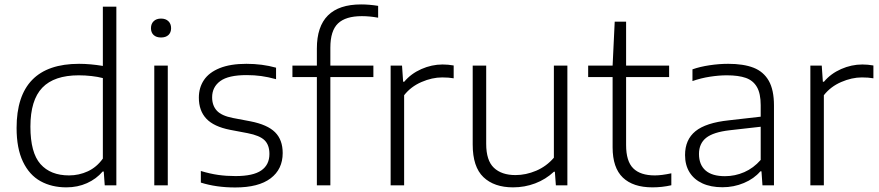

<svg xmlns="http://www.w3.org/2000/svg" viewBox="-20 -838 3976 868"><path d="M55 -259.5Q55 -549.5 337.5 -549.5Q387 -549.5 445 -540V-808H506V0H453.5L449 -62.5H444Q415.5 -29 373.2 -10Q331 9 280 9Q213.5 9 163 -19Q112.5 -47 83.8 -107Q55 -167 55 -259.5ZM445 -121V-485Q422.5 -491 393.8 -494.2Q365 -497.5 336 -497.5Q225 -497.5 171.2 -441.5Q117.5 -385.5 117.5 -265.5Q117.5 -147.5 163 -96.2Q208.5 -45 292 -45Q337 -45 377 -63.5Q417 -82 445 -121Z M677.5 0V-541.5H738.5V0ZM662.5 -710.5Q662.5 -730.5 674.8 -742.2Q687 -754 708 -754Q729 -754 741.2 -742.2Q753.5 -730.5 753.5 -710.5Q753.5 -691 741.5 -679.8Q729.5 -668.5 708 -668.5Q686.5 -668.5 674.5 -679.8Q662.5 -691 662.5 -710.5Z M888 -12.5V-65Q929.5 -52.5 966.5 -47.2Q1003.5 -42 1045 -42Q1124.5 -42 1161.2 -67.5Q1198 -93 1198 -142Q1198 -182.5 1176 -204Q1154 -225.5 1099.5 -236L1020.5 -251Q946.5 -265.5 912.8 -301.5Q879 -337.5 879 -396.5Q879 -442 902 -476.2Q925 -510.5 973.2 -530Q1021.5 -549.5 1094 -549.5Q1165.5 -549.5 1228 -532V-480Q1192 -490 1161 -494.2Q1130 -498.5 1095 -498.5Q1012.5 -498.5 975.8 -471.5Q939 -444.5 939 -398Q939 -361 960.2 -337.8Q981.5 -314.5 1033.5 -304.5L1112.5 -289.5Q1189 -274.5 1223.5 -240.2Q1258 -206 1258 -146Q1258 -73 1203.5 -31.8Q1149 9.5 1043.5 9.5Q957.5 9.5 888 -12.5Z M1473.5 -622.5V-541.5H1668V-489.5H1473.5V0H1412.5V-489.5H1302V-541.5H1412.5V-618.5Q1412.5 -818 1612.5 -818Q1649.5 -818 1689.5 -811.5V-758Q1651.5 -765 1616 -765Q1542.5 -765 1508 -732Q1473.5 -699 1473.5 -622.5Z M1746 -541.5H1797.5L1802.5 -468.5H1807.5Q1838 -505 1885 -525.8Q1932 -546.5 1981 -546.5Q2005.5 -546.5 2031 -542V-484Q2009 -488 1979 -488Q1933.5 -488 1885.5 -467.2Q1837.5 -446.5 1807 -407.5V0H1746Z M2117 -184.5V-541.5H2178V-187.5Q2178 -112.5 2212.8 -79.5Q2247.5 -46.5 2310.5 -46.5Q2357.5 -46.5 2404 -66.2Q2450.5 -86 2484 -125V-541.5H2545V0H2493L2488.5 -61.5H2484Q2447 -27 2399.5 -9Q2352 9 2299.5 9Q2214 9 2165.5 -37.2Q2117 -83.5 2117 -184.5Z M3015 -54.5V-0.5Q2973.5 9 2929.5 9Q2842 9 2795.8 -35.2Q2749.5 -79.5 2749.5 -172V-489.5H2639V-541.5H2749.5L2759 -740H2810.5V-541.5H3005V-489.5H2810.5V-182Q2810.5 -109 2842.8 -77Q2875 -45 2940.5 -45Q2970.5 -45 3015 -54.5Z M3479 -361V0H3427L3422.5 -63.5H3417.5Q3389 -30 3343.2 -10.8Q3297.5 8.5 3246 8.5Q3193.5 8.5 3155.5 -9Q3117.5 -26.5 3097.2 -59.2Q3077 -92 3077 -137Q3077 -206.5 3124 -244.8Q3171 -283 3274.5 -294L3419 -310.5V-362.5Q3419 -415 3402 -444.5Q3385 -474 3351.8 -485.8Q3318.5 -497.5 3266 -497.5Q3230 -497.5 3189.5 -491.2Q3149 -485 3110.5 -471.5V-524.5Q3144.5 -536.5 3187.8 -543Q3231 -549.5 3272 -549.5Q3341.5 -549.5 3386.8 -531.8Q3432 -514 3455.5 -472.8Q3479 -431.5 3479 -361ZM3419 -115V-265L3277.5 -249Q3204.5 -240.5 3172.2 -214.8Q3140 -189 3140 -142Q3140 -93.5 3169.5 -67.5Q3199 -41.5 3257.5 -41.5Q3303 -41.5 3344.8 -59.8Q3386.5 -78 3419 -115Z M3643.5 -541.5H3695L3700 -468.5H3705Q3735.5 -505 3782.5 -525.8Q3829.5 -546.5 3878.5 -546.5Q3903 -546.5 3928.5 -542V-484Q3906.5 -488 3876.5 -488Q3831 -488 3783 -467.2Q3735 -446.5 3704.5 -407.5V0H3643.5Z"/></svg>

Font: Encode Sans Semi Expanded Light
Style: Regular
Weight: 300
Width: 6
Designer: Multiple Designers
Foundry: Impallari Type
Version: Version 2.000